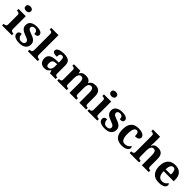

<svg xmlns="http://www.w3.org/2000/svg" viewBox="484 -2587 4414 4414"><g transform="rotate(45 2691.0 -380.0)"><path d="M17 0V-53H29Q44 -53 60.5 -57.5Q77 -62 88.5 -75.9Q100 -89.8 100 -117.7V-422Q100 -448.9 88 -462Q76 -475 59.5 -479Q43 -483 29 -483H17V-536H252V-118Q252 -90 263.5 -76Q275 -62 292 -57.5Q309 -53 323 -53H335V0ZM171.1 -626Q135 -626 110.5 -643.5Q86 -661 86 -698Q86 -736 110.7 -753Q135.5 -770 171.5 -770Q206 -770 231.5 -753Q257 -736 257 -698Q257 -661 231.4 -643.5Q205.8 -626 171.1 -626Z M583 10Q511 10 466.5 -5.5Q422 -21 402 -47.5Q382 -74 382 -107Q382 -140 398 -156Q414 -172 436 -177.5Q458 -183 475 -183Q475 -121 504.5 -85Q534 -49 583 -49Q635 -49 658.5 -69Q682 -89 682 -117Q682 -139 671 -155.5Q660 -172 633 -186.5Q606 -201 559 -217Q505 -236 468 -258.5Q431 -281 411.5 -312.5Q392 -344 392 -389Q392 -469 451 -508.5Q510 -548 607 -548Q670 -548 708.5 -534.5Q747 -521 764.5 -499.5Q782 -478 782 -455Q782 -421 758.5 -403.5Q735 -386 680 -386Q680 -436 658 -463.5Q636 -491 592 -491Q560 -491 535.5 -475.5Q511 -460 511 -429Q511 -408 522.5 -392Q534 -376 564 -361Q594 -346 648 -327Q693 -312 727 -290.5Q761 -269 780.5 -238.5Q800 -208 800 -166Q800 -83 743.5 -36.5Q687 10 583 10Z M857 0V-53H869Q884 -53 900.5 -57.5Q917 -62 928.5 -76Q940 -90 940 -118V-646Q940 -673 928 -686Q916 -699 899.5 -703Q883 -707 869 -707H857V-760H1092V-118Q1092 -90 1103.5 -76Q1115 -62 1132 -57.5Q1149 -53 1163 -53H1175V0Z M1394 10Q1350 10 1314.5 -7.5Q1279 -25 1258 -61.4Q1237 -97.7 1237 -153Q1237 -234 1293 -273Q1349 -312 1461 -316L1543 -318.8V-374Q1543 -407.6 1539 -433.3Q1535 -459 1522 -473.5Q1509 -488 1481.5 -488Q1456 -488 1441 -474Q1426 -460 1420 -435.5Q1414 -411 1414 -380Q1347 -380 1313 -395Q1279 -410 1279 -447Q1279 -483.8 1307 -505.9Q1335 -528 1381.9 -538.5Q1428.8 -549 1484.8 -549Q1590 -549 1642.5 -511Q1695 -473 1695 -379.4V-124.1Q1695 -96.6 1700.5 -81.3Q1706 -66 1719.7 -59.5Q1733.4 -53 1755 -53H1759V0H1573L1552 -69H1543.4Q1521 -42 1501.5 -24.5Q1482 -7 1457 1.5Q1432 10 1394 10ZM1448.8 -63Q1478 -63 1498.8 -78.7Q1519.7 -94.3 1531.3 -123.3Q1543 -152.3 1543 -191V-266L1498 -263Q1458 -261 1434.9 -247.3Q1411.9 -233.5 1401.9 -209.3Q1392 -185.1 1392 -149.4Q1392 -121 1398 -101.5Q1404 -82 1416.8 -72.5Q1429.6 -63 1448.8 -63Z M1811 0V-53H1813Q1836.3 -53 1853.5 -57.8Q1870.7 -62.6 1880.9 -77.4Q1891 -92.3 1891 -122V-421Q1891 -449.5 1882 -463.2Q1873 -477 1857 -481.5Q1841 -486 1819 -486H1816V-536H2026L2039 -465H2044Q2064 -503 2087.5 -520.5Q2111 -538 2138.3 -543.5Q2165.6 -549 2197 -549Q2234 -549 2263.5 -540.5Q2293 -532 2314.5 -513.5Q2336 -495 2348 -465H2357Q2377 -503 2402 -520.5Q2427 -538 2455.8 -543.5Q2484.6 -549 2516 -549Q2593 -549 2637 -503.2Q2681 -457.4 2681 -356V-123.5Q2681 -93 2688.5 -78Q2696 -63 2711 -58Q2726 -53 2748 -53H2751V0H2529V-329Q2529 -394 2511.1 -429Q2493.3 -464 2449.2 -464Q2418 -464 2398.4 -444.4Q2378.8 -424.9 2370.4 -392.4Q2362 -360 2362 -321V-124Q2362 -93.5 2369.5 -78.3Q2377 -63 2392 -58Q2407 -53 2429 -53H2432V0H2210V-329Q2210 -394 2192.1 -429Q2174.1 -464 2129.8 -464Q2097 -464 2078.1 -442.5Q2059.3 -420.9 2051.1 -385.5Q2043 -350.1 2043 -309V-118Q2043 -90 2052 -76Q2061 -62 2077 -57.5Q2093 -53 2115 -53H2118V0Z M2794 0V-53H2806Q2821 -53 2837.5 -57.5Q2854 -62 2865.5 -75.9Q2877 -89.8 2877 -117.7V-422Q2877 -448.9 2865 -462Q2853 -475 2836.5 -479Q2820 -483 2806 -483H2794V-536H3029V-118Q3029 -90 3040.5 -76Q3052 -62 3069 -57.5Q3086 -53 3100 -53H3112V0ZM2948.1 -626Q2912 -626 2887.5 -643.5Q2863 -661 2863 -698Q2863 -736 2887.7 -753Q2912.5 -770 2948.5 -770Q2983 -770 3008.5 -753Q3034 -736 3034 -698Q3034 -661 3008.4 -643.5Q2982.8 -626 2948.1 -626Z M3360 10Q3288 10 3243.5 -5.5Q3199 -21 3179 -47.5Q3159 -74 3159 -107Q3159 -140 3175 -156Q3191 -172 3213 -177.5Q3235 -183 3252 -183Q3252 -121 3281.5 -85Q3311 -49 3360 -49Q3412 -49 3435.5 -69Q3459 -89 3459 -117Q3459 -139 3448 -155.5Q3437 -172 3410 -186.5Q3383 -201 3336 -217Q3282 -236 3245 -258.5Q3208 -281 3188.5 -312.5Q3169 -344 3169 -389Q3169 -469 3228 -508.5Q3287 -548 3384 -548Q3447 -548 3485.5 -534.5Q3524 -521 3541.5 -499.5Q3559 -478 3559 -455Q3559 -421 3535.5 -403.5Q3512 -386 3457 -386Q3457 -436 3435 -463.5Q3413 -491 3369 -491Q3337 -491 3312.5 -475.5Q3288 -460 3288 -429Q3288 -408 3299.5 -392Q3311 -376 3341 -361Q3371 -346 3425 -327Q3470 -312 3504 -290.5Q3538 -269 3557.5 -238.5Q3577 -208 3577 -166Q3577 -83 3520.5 -36.5Q3464 10 3360 10Z M3912 10Q3839 10 3783 -16.5Q3727 -43 3695.5 -103.5Q3664 -164 3664 -266Q3664 -374 3696.5 -435.5Q3729 -497 3784.5 -523Q3840 -549 3909 -549Q3974 -549 4018 -535Q4062 -521 4084.5 -497.5Q4107 -474 4107 -444Q4107 -423 4096.5 -403.5Q4086 -384 4058 -371.5Q4030 -359 3978 -359Q3978 -394 3972 -423Q3966 -452 3952 -470Q3938 -488 3913 -488Q3884 -488 3862.5 -468.5Q3841 -449 3829.5 -401Q3818 -353 3818 -267Q3818 -200 3830.5 -155Q3843 -110 3869 -87.5Q3895 -65 3937 -65Q3989 -65 4027 -88.5Q4065 -112 4082 -146Q4094 -139 4100 -126.5Q4106 -114 4106 -100Q4106 -75 4085.5 -49.5Q4065 -24 4022.5 -7Q3980 10 3912 10Z M4164 0V-53H4166Q4189 -53 4206.6 -57.8Q4224.1 -62.6 4234.6 -77.4Q4245 -92.3 4245 -122L4244 -646Q4244 -672.9 4232 -686Q4220 -699 4203.5 -703Q4187 -707 4173 -707H4161V-760H4396V-595Q4396 -569 4394 -539.6Q4392 -510.2 4390 -489.1Q4388 -468 4388 -468H4397Q4417 -506 4440.5 -523Q4464 -540 4491.5 -544.5Q4519 -549 4549.6 -549Q4627 -549 4671 -503.2Q4715 -457.4 4715 -356V-123.5Q4715 -93 4722.5 -78Q4730 -63 4745 -58Q4760 -53 4782 -53H4785V0H4563V-329Q4563 -394 4545.2 -429Q4527.4 -464 4483 -464Q4450 -464 4431 -442.5Q4412 -421 4404 -385.5Q4396 -350 4396 -309L4397 -118Q4397 -90 4405.5 -76Q4414 -62 4430 -57.5Q4446 -53 4468 -53H4471V0Z M5117 10Q4990 10 4924 -62.5Q4858 -135 4858 -265Q4858 -406 4923 -477.5Q4988 -549 5106 -549Q5215 -549 5277.5 -488Q5340 -427 5340 -308V-257H5012Q5015 -157 5049.5 -111Q5084 -65 5146 -65Q5198 -65 5234 -88.5Q5270 -112 5287 -146Q5301 -139 5307.5 -126.5Q5314 -114 5314 -97Q5314 -69 5293 -44.5Q5272 -20 5228.5 -5Q5185 10 5117 10ZM5187 -321Q5187 -398 5169 -441Q5151 -484 5108 -484Q5066 -484 5041 -442.5Q5016 -401 5014 -321Z"/></g></svg>

Font: Noto Serif Gujarati
Style: Regular
Weight: 400
Designer: Universal Thirst, Indian Type Foundry and the Monotype Design Team
Foundry: Monotype Imaging Inc.
Version: Version 2.102